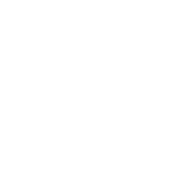

<svg xmlns="http://www.w3.org/2000/svg" viewBox="-20 -470 440 440"><path d="M300 -450Q300 -450 300 -450Q300 -450 300 -450Q300 -450 300 -450Q300 -450 300 -450Q300 -450 300 -450Q300 -450 300 -450Q300 -450 300 -450Q300 -450 300 -450Q300 -450 300 -450Q300 -450 300 -450Q300 -450 300 -450Q300 -450 300 -450ZM300 -150Q300 -150 300 -150Q300 -150 300 -150Q300 -150 300 -150Q300 -150 300 -150Q300 -150 300 -150Q300 -150 300 -150Q300 -150 300 -150Q300 -150 300 -150Q300 -150 300 -150Q300 -150 300 -150Q300 -150 300 -150Q300 -150 300 -150ZM200 -250Q200 -250 200 -250Q200 -250 200 -250Q200 -250 200 -250Q200 -250 200 -250Q200 -250 200 -250Q200 -250 200 -250Q200 -250 200 -250Q200 -250 200 -250Q200 -250 200 -250Q200 -250 200 -250Q200 -250 200 -250Q200 -250 200 -250ZM200 -450Q200 -450 200 -450Q200 -450 200 -450Q200 -450 200 -450Q200 -450 200 -450Q200 -450 200 -450Q200 -450 200 -450Q200 -450 200 -450Q200 -450 200 -450Q200 -450 200 -450Q200 -450 200 -450Q200 -450 200 -450Q200 -450 200 -450ZM100 -350Q100 -350 100 -350Q100 -350 100 -350Q100 -350 100 -350Q100 -350 100 -350Q100 -350 100 -350Q100 -350 100 -350Q100 -350 100 -350Q100 -350 100 -350Q100 -350 100 -350Q100 -350 100 -350Q100 -350 100 -350Q100 -350 100 -350ZM100 -250Q100 -250 100 -250Q100 -250 100 -250Q100 -250 100 -250Q100 -250 100 -250Q100 -250 100 -250Q100 -250 100 -250Q100 -250 100 -250Q100 -250 100 -250Q100 -250 100 -250Q100 -250 100 -250Q100 -250 100 -250Q100 -250 100 -250ZM100 -150Q100 -150 100 -150Q100 -150 100 -150Q100 -150 100 -150Q100 -150 100 -150Q100 -150 100 -150Q100 -150 100 -150Q100 -150 100 -150Q100 -150 100 -150Q100 -150 100 -150Q100 -150 100 -150Q100 -150 100 -150Q100 -150 100 -150ZM200 -50Q200 -50 200 -50Q200 -50 200 -50Q200 -50 200 -50Q200 -50 200 -50Q200 -50 200 -50Q200 -50 200 -50Q200 -50 200 -50Q200 -50 200 -50Q200 -50 200 -50Q200 -50 200 -50Q200 -50 200 -50Q200 -50 200 -50Z"/></svg>

Font: TINY 5x3
Style: Regular
Weight: 400
Designer: Jack Halten Fahnestock
Foundry: Velvetyne Type Foundry
Version: Version 1.002